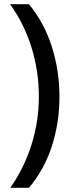

<svg xmlns="http://www.w3.org/2000/svg" viewBox="-20 -736 347 914"><path d="M263 -275Q263 -152 227 -40.5Q191 71 118 158H29Q95 64 130 -47.5Q165 -159 165 -276Q165 -396 130.5 -508.5Q96 -621 28 -716H118Q191 -627 227 -513Q263 -399 263 -275Z"/></svg>

Font: Noto Sans Gujarati UI SemiCondensed Medium
Style: Regular
Weight: 500
Width: 4
Designer: Jelle Bosma - Monotype Design Team, Universal Thirst
Foundry: Monotype Imaging Inc.
Version: Version 2.106; ttfautohint (v1.8.4.7-5d5b)